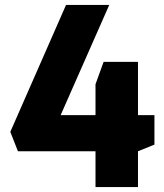

<svg xmlns="http://www.w3.org/2000/svg" viewBox="-20 -762 668 782"><path d="M369 0V-146H53L22 -225L249 -742H425L227 -293H369V-419L402 -510H542V-293H609V-173L542 -146V0Z"/></svg>

Font: Exo Thin ExtraBold
Style: Regular
Weight: 800
Version: Version 2.000